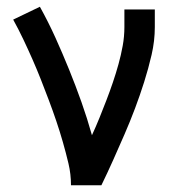

<svg xmlns="http://www.w3.org/2000/svg" viewBox="-20 -548 540 568"><path d="M190 0Q190 -33 182.5 -64.5Q175 -96 166 -127.5Q157 -159 146.5 -190Q136 -221 124.5 -251.5Q113 -282 101 -312.5Q89 -343 76 -372.5Q63 -402 49 -431.5Q35 -461 19 -490L98 -528Q123 -483 144 -436.5Q165 -390 184.5 -342Q204 -294 221 -246Q238 -198 252 -148Q264 -174 274.5 -200Q285 -226 295 -252Q305 -278 314 -304.5Q323 -331 330.5 -358Q338 -385 343 -412.5Q348 -440 348 -468V-520H438V-468Q438 -427 428.5 -386Q419 -345 406.5 -305.5Q394 -266 379.5 -227.5Q365 -189 348.5 -151Q332 -113 315 -75Q298 -37 280 0Z"/></svg>

Font: Iosevka Term Curly Medium
Style: Regular
Weight: 500
Designer: Belleve Invis
Foundry: Belleve Invis
Version: Version 32.3.0